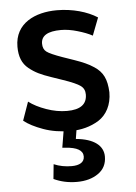

<svg xmlns="http://www.w3.org/2000/svg" viewBox="-53 -554 588 828"><g transform="rotate(-5 241.0 -140.5)"><path d="M239.3 11.2C284.2 11.2 325.2 0.5 360.8 -21.5C396.5 -44.4 419.4 -85.9 419.4 -140.6C417 -197.8 401.4 -229 364.3 -253.4C351.6 -261.7 339.4 -268.6 327.1 -273.9C314.9 -279.3 299.8 -285.6 280.8 -292L255.4 -300.8C240.7 -306.2 232.9 -308.6 231.4 -309.1C196.8 -321.3 173.8 -331.5 163.6 -339.4C153.3 -347.2 148.4 -358.9 148.4 -374.5C148.4 -409.2 177.2 -426.3 234.9 -426.3C256.8 -426.3 280.8 -422.4 305.7 -415C331.1 -407.7 352.5 -399.4 369.6 -390.1L398.9 -466.3C356 -494.1 292 -512.7 224.1 -512.7C130.9 -512.7 41.5 -472.7 41.5 -370.6C41.5 -327.6 53.7 -296.9 80.6 -275.4C107.4 -253.9 131.3 -242.7 175.8 -227.5L222.7 -211.4C261.7 -198.2 287.1 -187 299.3 -177.7C311.5 -168.9 317.4 -156.2 317.4 -140.1C317.4 -97.7 288.6 -76.2 230.5 -76.2C201.7 -76.2 171.9 -81.5 141.6 -92.3C111.3 -103 86.4 -115.7 66.4 -130.9L38.1 -50.8C58.1 -34.7 85.9 -20.5 121.1 -7.8C156.2 4.9 195.8 11.2 239.3 11.2ZM246.6 232.4C284.2 232.4 315.4 223.6 339.4 206.5C363.8 189.5 376 165 376 133.8C376 86.9 336.4 54.7 257.8 47.4L267.1 -11.2H211.4L196.3 80.1L209.5 81.1C259.8 84.5 285.2 99.1 285.2 125.5C285.2 150.9 263.2 162.6 230 162.6C202.6 162.6 176.8 157.7 152.8 147.5L146.5 210.9C176.8 225.1 210 232.4 246.6 232.4Z"/></g></svg>

Font: Ride SemiBold
Style: Regular
Weight: 600
Version: Version 3.000